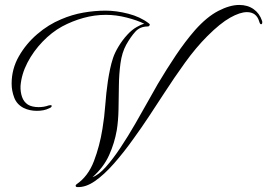

<svg xmlns="http://www.w3.org/2000/svg" viewBox="-20 -716 1080 776"><path d="M292 40Q287 40 286 36Q285 32 289 29Q336 -3 359.5 -64.5Q383 -126 394 -195Q402 -243 405.5 -291.5Q409 -340 416 -388Q420 -414 425 -437.5Q430 -461 437 -482Q444 -503 459 -528Q474 -553 493.5 -574.5Q513 -596 533 -607Q550 -617 563 -620Q535 -634 492 -645Q449 -656 408 -656Q362 -656 317 -643.5Q272 -631 231 -609Q189 -586 152 -547.5Q115 -509 91 -463Q67 -417 63 -369Q62 -345 69 -324.5Q76 -304 93 -293Q101 -288 112.5 -285.5Q124 -283 136 -283Q158 -283 177 -290Q180 -291 184 -291Q189 -291 189 -288Q189 -282 178 -278Q158 -268 129 -268Q99 -268 75 -280Q48 -294 37.5 -321.5Q27 -349 27 -378Q27 -437 56 -488Q85 -539 130.5 -578Q176 -617 227 -638Q271 -657 317 -665Q363 -673 407 -673Q450 -673 498.5 -660.5Q547 -648 581 -622Q589 -616 583 -612Q582 -609 577 -609Q546 -609 527 -588Q508 -567 490 -535Q473 -504 467 -460.5Q461 -417 460.5 -368.5Q460 -320 459 -273.5Q458 -227 452 -190Q443 -138 421 -89Q399 -40 354 0Q379 -9 408 -41.5Q437 -74 467.5 -120Q498 -166 526.5 -215.5Q555 -265 579 -308Q603 -351 618 -377Q653 -436 690.5 -492Q728 -548 768 -594Q816 -648 862.5 -672Q909 -696 947 -696Q981 -696 1005 -679Q1029 -662 1039 -632Q1040 -630 1040 -626Q1040 -618 1035 -618Q1031 -618 1028 -628Q1017 -667 978 -667Q950 -667 910 -644.5Q870 -622 818 -570Q772 -524 728 -463Q684 -402 642 -337Q612 -291 582 -245.5Q552 -200 520 -156Q481 -101 441 -55.5Q401 -10 363.5 16Q326 42 292 40Z"/></svg>

Font: MonteCarlo
Style: Regular
Weight: 400
Designer: Robert E. Leuschke
Foundry: Robert E. Leuschke
Version: Version 1.010; ttfautohint (v1.8.3)